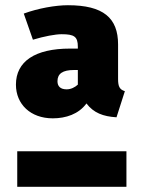

<svg xmlns="http://www.w3.org/2000/svg" viewBox="-20 -715 540 735"><path d="M248 -529C114 -529 41 -480 41 -391C41 -316 97 -262 182 -262C232 -262 281 -278 311 -319C338 -283 375 -269 426 -266L458 -366C438 -372 432 -384 432 -412V-545C432 -646 376 -695 240 -695C192 -695 125 -683 71 -663L106 -563C149 -576 192 -584 216 -584C264 -584 278 -575 278 -536V-529ZM200 -404C200 -433 220 -447 263 -447H278V-391C267 -381 252 -373 235 -373C211 -373 200 -385 200 -404ZM46 -136V0H464V-136Z"/></svg>

Font: Fira Sans ExtraBold
Style: Regular
Weight: 800
Designer: bBox Type GmbH & Carrois Corporate GbR & Edenspiekermann AG
Foundry: bBox Type GmbH & Carrois Corporate GbR & Edenspiekermann AG
Version: Version 4.300;PS 004.300;hotconv 1.0.88;makeotf.lib2.5.64775